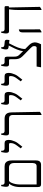

<svg xmlns="http://www.w3.org/2000/svg" viewBox="1192 -1878 694 3117"><g transform="rotate(-90 1538.5 -320.0)"><path d="M105 0Q83 0 71.5 -11Q60 -22 60 -54V-349Q60 -377 65.5 -407.5Q71 -438 83 -467Q95 -496 114 -518V-534H158V-520Q141 -508 128.5 -479.5Q116 -451 109 -416Q102 -381 102 -349V-72H399Q420 -72 430.5 -82Q441 -92 445.5 -107Q450 -122 450 -136V-435Q450 -480 429.5 -500Q409 -520 379 -520H99Q81 -520 72.5 -531.5Q64 -543 64 -569Q64 -577 65 -587.5Q66 -598 68.5 -612.5Q71 -627 75 -647H96V-636Q96 -614 106 -603Q116 -592 134 -592H392Q431 -592 452.5 -577Q474 -562 483 -536Q492 -510 492 -476V-83Q492 -40 473.5 -20Q455 0 421 0Z M715 -304 688 -331 727 -382Q754 -417 764 -442.5Q774 -468 774 -495Q774 -507 770.5 -513.5Q767 -520 754 -520H653Q635 -520 626 -531.5Q617 -543 617 -569Q617 -577 618 -587.5Q619 -598 622 -612.5Q625 -627 628 -647H649V-636Q649 -613 659 -602.5Q669 -592 688 -592H773Q800 -592 812.5 -576Q825 -560 825 -527Q825 -501 818 -474.5Q811 -448 799.5 -423Q788 -398 773 -378Z M1230 7V-459Q1230 -487 1216.5 -503.5Q1203 -520 1170 -520H934Q916 -520 907 -531Q898 -542 898 -569Q898 -582 901 -599.5Q904 -617 909 -647H930V-636Q930 -614 941 -603Q952 -592 968 -592H1171Q1201 -592 1223.5 -581.5Q1246 -571 1258.5 -547Q1271 -523 1272 -482L1281 -19Q1273 -12 1263 -5.5Q1253 1 1240 7Z M1494 -304 1467 -331 1506 -382Q1533 -417 1543 -442.5Q1553 -468 1553 -495Q1553 -507 1549.5 -513.5Q1546 -520 1533 -520H1432Q1414 -520 1405 -531.5Q1396 -543 1396 -569Q1396 -577 1397 -587.5Q1398 -598 1401 -612.5Q1404 -627 1407 -647H1428V-636Q1428 -613 1438 -602.5Q1448 -592 1467 -592H1552Q1579 -592 1591.5 -576Q1604 -560 1604 -527Q1604 -501 1597 -474.5Q1590 -448 1578.5 -423Q1567 -398 1552 -378Z M1803 -304 1776 -331 1815 -382Q1842 -417 1852 -442.5Q1862 -468 1862 -495Q1862 -507 1858.5 -513.5Q1855 -520 1842 -520H1741Q1723 -520 1714 -531.5Q1705 -543 1705 -569Q1705 -577 1706 -587.5Q1707 -598 1710 -612.5Q1713 -627 1716 -647H1737V-636Q1737 -613 1747 -602.5Q1757 -592 1776 -592H1861Q1888 -592 1900.5 -576Q1913 -560 1913 -527Q1913 -501 1906 -474.5Q1899 -448 1887.5 -423Q1876 -398 1861 -378Z M2004 0 2016 -72H2324Q2330 -72 2334 -74.5Q2338 -77 2341 -82Q2345 -87 2346.5 -94Q2348 -101 2348 -109Q2348 -130 2340.5 -141.5Q2333 -153 2317 -169L2184 -300Q2155 -329 2145 -359Q2135 -389 2135 -427V-497Q2135 -512 2132.5 -516Q2130 -520 2116 -520H2053Q2034 -520 2025.5 -530.5Q2017 -541 2017 -567Q2017 -580 2019.5 -598.5Q2022 -617 2028 -647H2049V-636Q2049 -614 2060 -603Q2071 -592 2086 -592H2138Q2163 -592 2170 -579.5Q2177 -567 2177 -540V-436Q2177 -408 2182.5 -391Q2188 -374 2202 -358Q2216 -342 2241 -318L2368 -191Q2381 -178 2389.5 -164.5Q2398 -151 2403 -135.5Q2408 -120 2409 -101Q2409 -85 2404.5 -68Q2400 -51 2393 -33.5Q2386 -16 2378 0ZM2301 -251 2267 -285Q2267 -309 2274.5 -336Q2282 -363 2292 -388Q2302 -413 2311 -432L2363 -535L2397 -528L2347 -427Q2335 -401 2324.5 -374Q2314 -347 2307.5 -317Q2301 -287 2301 -251ZM2445 -513 2329 -528Q2311 -531 2302.5 -539Q2294 -547 2294 -572Q2294 -582 2295.5 -591.5Q2297 -601 2300 -614Q2303 -627 2310 -647H2330V-637Q2330 -615 2338 -607Q2346 -599 2363 -596L2426 -589Q2438 -587 2444.5 -578.5Q2451 -570 2451 -556Q2451 -547 2449 -533Q2447 -519 2445 -513Z M2934 7V-365Q2934 -404 2936 -433Q2938 -462 2940.5 -483Q2943 -504 2945 -518V-520H2589Q2571 -520 2562 -531Q2553 -542 2553 -567Q2553 -577 2554 -588Q2555 -599 2558 -613.5Q2561 -628 2564 -647H2585V-632Q2585 -611 2595.5 -601.5Q2606 -592 2624 -592H2976Q2987 -592 2992 -587.5Q2997 -583 2997 -570V-526L2975 -520L2985 -19Q2977 -12 2967 -5.5Q2957 1 2944 7ZM2570 7V-286Q2570 -317 2575.5 -332.5Q2581 -348 2593 -353L2614 -361L2619 -355L2620 -19Q2612 -12 2602.5 -5.5Q2593 1 2581 7Z"/></g></svg>

Font: Noto Serif Hebrew Light
Style: Regular
Weight: 300
Version: Version 2.003